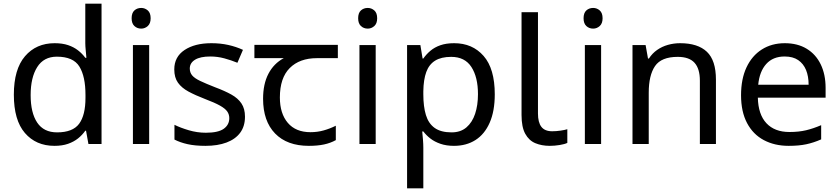

<svg xmlns="http://www.w3.org/2000/svg" viewBox="-20 -780 4543 1040"><path d="M275 10Q175 10 115 -59.5Q55 -129 55 -267Q55 -405 115.5 -475.5Q176 -546 276 -546Q318 -546 349 -535.5Q380 -525 403 -507Q426 -489 442 -467H448Q447 -480 444.5 -505.5Q442 -531 442 -546V-760H530V0H459L446 -72H442Q426 -49 403 -30.5Q380 -12 348.5 -1Q317 10 275 10ZM289 -63Q374 -63 408.5 -109.5Q443 -156 443 -250V-266Q443 -366 410 -419.5Q377 -473 288 -473Q217 -473 181.5 -416.5Q146 -360 146 -265Q146 -169 181.5 -116Q217 -63 289 -63Z M788 -536V0H700V-536ZM745 -737Q765 -737 780.5 -723.5Q796 -710 796 -681Q796 -653 780.5 -639Q765 -625 745 -625Q723 -625 708 -639Q693 -653 693 -681Q693 -710 708 -723.5Q723 -737 745 -737Z M1307 -148Q1307 -96 1281 -61Q1255 -26 1207 -8Q1159 10 1093 10Q1037 10 996.5 1Q956 -8 925 -24V-104Q957 -88 1002.5 -74.5Q1048 -61 1095 -61Q1162 -61 1192 -82.5Q1222 -104 1222 -140Q1222 -160 1211 -176Q1200 -192 1171.5 -208Q1143 -224 1090 -244Q1038 -264 1001 -284Q964 -304 944 -332Q924 -360 924 -404Q924 -472 979.5 -509Q1035 -546 1125 -546Q1174 -546 1216.5 -536.5Q1259 -527 1296 -510L1266 -440Q1232 -454 1195 -464Q1158 -474 1119 -474Q1065 -474 1036.5 -456.5Q1008 -439 1008 -409Q1008 -387 1021 -371.5Q1034 -356 1064.5 -341.5Q1095 -327 1146 -307Q1197 -288 1233 -268Q1269 -248 1288 -219.5Q1307 -191 1307 -148Z M1653 10Q1535 10 1470 -57Q1405 -124 1405 -245Q1405 -325 1434 -380.5Q1463 -436 1517 -465H1358V-537H1810V-465H1697Q1603 -465 1549.5 -411.5Q1496 -358 1496 -252Q1496 -165 1539 -114.5Q1582 -64 1662 -64Q1699 -64 1733 -73.5Q1767 -83 1799 -99V-21Q1770 -5 1735 2.5Q1700 10 1653 10Z M2015 -536V0H1927V-536ZM1972 -737Q1992 -737 2007.5 -723.5Q2023 -710 2023 -681Q2023 -653 2007.5 -639Q1992 -625 1972 -625Q1950 -625 1935 -639Q1920 -653 1920 -681Q1920 -710 1935 -723.5Q1950 -737 1972 -737Z M2440 -546Q2539 -546 2599.5 -477Q2660 -408 2660 -269Q2660 -178 2632.5 -115.5Q2605 -53 2555.5 -21.5Q2506 10 2439 10Q2398 10 2366 -1Q2334 -12 2311.5 -29.5Q2289 -47 2273 -68H2267Q2269 -51 2271 -25Q2273 1 2273 20V240H2185V-536H2257L2269 -463H2273Q2289 -486 2311.5 -505Q2334 -524 2365.5 -535Q2397 -546 2440 -546ZM2424 -472Q2370 -472 2337 -451.5Q2304 -431 2289 -390Q2274 -349 2273 -286V-269Q2273 -203 2287 -157Q2301 -111 2334.5 -87Q2368 -63 2426 -63Q2475 -63 2506.5 -90Q2538 -117 2553.5 -163.5Q2569 -210 2569 -270Q2569 -362 2533.5 -417Q2498 -472 2424 -472Z M2958 10Q2914 10 2879.5 -4.5Q2845 -19 2825 -55.5Q2805 -92 2805 -157V-714H2894V-165Q2894 -117 2912.5 -93Q2931 -69 2971 -69Q2993 -69 3016.5 -72.5Q3040 -76 3053 -80V-6Q3039 1 3011.5 5.5Q2984 10 2958 10Z M3236 -536V0H3148V-536ZM3193 -737Q3213 -737 3228.5 -723.5Q3244 -710 3244 -681Q3244 -653 3228.5 -639Q3213 -625 3193 -625Q3171 -625 3156 -639Q3141 -653 3141 -681Q3141 -710 3156 -723.5Q3171 -737 3193 -737Z M3664 -546Q3760 -546 3809 -499.5Q3858 -453 3858 -349V0H3771V-343Q3771 -408 3742 -440Q3713 -472 3651 -472Q3562 -472 3528 -422Q3494 -372 3494 -278V0H3406V-536H3477L3490 -463H3495Q3513 -491 3539.5 -509.5Q3566 -528 3598 -537Q3630 -546 3664 -546Z M4231 -546Q4300 -546 4349.5 -516Q4399 -486 4425.5 -431.5Q4452 -377 4452 -304V-251H4085Q4087 -160 4131.5 -112.5Q4176 -65 4256 -65Q4307 -65 4346.5 -74.5Q4386 -84 4428 -102V-25Q4387 -7 4347 1.5Q4307 10 4252 10Q4176 10 4117.5 -21Q4059 -52 4026.5 -113.5Q3994 -175 3994 -264Q3994 -352 4023.5 -415Q4053 -478 4106.5 -512Q4160 -546 4231 -546ZM4230 -474Q4167 -474 4130.5 -433.5Q4094 -393 4087 -321H4360Q4360 -367 4346 -401Q4332 -435 4303.5 -454.5Q4275 -474 4230 -474Z"/></svg>

Font: lguzrati85
Style: Book
Weight: 400
Designer: Jelle Bosma - Monotype Design Team, Universal Thirst
Foundry: Monotype Imaging Inc.
Version: Version 2.106